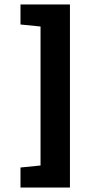

<svg xmlns="http://www.w3.org/2000/svg" viewBox="-20 -715 406 862"><path d="M72 37 162 28V-596L72 -605V-695H294V127H72Z"/></svg>

Font: MartelSansBold
Style: Bold
Weight: 700
Designer: Dan Reynolds and Mathieu Réguer
Foundry: Dan Reynolds and Mathieu Réguer
Version: Version 1.002; ttfautohint (v1.1) -l 5 -r 5 -G 72 -x 0 -D la